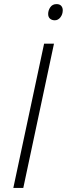

<svg xmlns="http://www.w3.org/2000/svg" viewBox="-20 -930 331 950"><path d="M45.9 0 198.2 -713.9H247.1L95.2 0ZM251 -829.6Q236.8 -829.6 227.5 -837.6Q218.3 -845.7 218.3 -860.8Q218.3 -878.9 229 -894.3Q239.7 -909.7 259.8 -909.7Q275.4 -909.7 283 -900.9Q290.5 -892.1 290.5 -879.4Q290.5 -859.4 279.1 -844.5Q267.6 -829.6 251 -829.6Z"/></svg>

Font: Open Sans Light
Style: Italic
Weight: 300
Italic angle: -12°
Designer: Monotype Design Team
Foundry: Monotype Imaging Inc.
Version: Version 3.003; ttfautohint (v1.8.4)